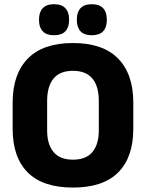

<svg xmlns="http://www.w3.org/2000/svg" viewBox="-20 -852 675 888"><path d="M317.5 15.5Q178 15.5 108.2 -54.5Q38.5 -124.5 38.5 -256V-377.5Q38.5 -509.5 108.8 -581.2Q179 -653 317.5 -653Q456 -653 526.2 -581.2Q596.5 -509.5 596.5 -377.5V-256Q596.5 -124.5 526.5 -54.5Q456.5 15.5 317.5 15.5ZM317.5 -113.5Q378 -113.5 407.5 -149Q437 -184.5 437 -248.5V-385.5Q437 -452.5 407.5 -488.5Q378 -524.5 317.5 -524.5Q257 -524.5 227.5 -488.5Q198 -452.5 198 -385.5V-248.5Q198 -184.5 227.5 -149Q257 -113.5 317.5 -113.5ZM229.5 -689Q195 -689 177.8 -707.2Q160.5 -725.5 160.5 -758.5V-762.5Q160.5 -796 177.8 -814.2Q195 -832.5 229.5 -832.5Q265 -832.5 282.2 -814.2Q299.5 -796 299.5 -762.5V-758.5Q299.5 -725.5 282.2 -707.2Q265 -689 229.5 -689ZM404.5 -689Q369.5 -689 352.5 -707.2Q335.5 -725.5 335.5 -758.5V-762.5Q335.5 -796 352.5 -814.2Q369.5 -832.5 404.5 -832.5Q439.5 -832.5 456.8 -814.2Q474 -796 474 -762.5V-758.5Q474 -725.5 456.8 -707.2Q439.5 -689 404.5 -689Z"/></svg>

Font: Anek Kannada
Style: Bold
Weight: 700
Version: Version 1.003